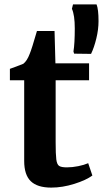

<svg xmlns="http://www.w3.org/2000/svg" viewBox="-20 -844 468 873"><path d="M90 -112V-479H25V-531Q33 -534 54 -541.5Q75 -549 86 -554Q103 -567 115 -599Q124 -620 148 -703H228L232 -556H385V-479H233V-198Q233 -142 236 -119Q239 -96 249 -89.5Q259 -83 284 -83Q309 -83 336 -88.5Q363 -94 381 -102L400 -46Q372 -25 318 -8Q264 9 213 9Q150 9 120 -20Q90 -49 90 -112ZM317 -600 314 -610Q320 -646 320 -715Q320 -775 307 -804L312 -824H419Q428 -802 428 -748Q428 -710 418 -669Q408 -628 394 -599Z"/></svg>

Font: Koeln Type Serif
Style: Bold
Weight: 700
Designer: Eben Sorkin
Foundry: Eben Sorkin
Version: Version 2.002